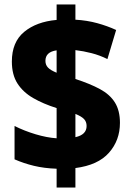

<svg xmlns="http://www.w3.org/2000/svg" viewBox="-20 -780 587 858"><path d="M233 -26Q177 -28 131.5 -39Q86 -50 45 -68V-217Q89 -195 139 -180Q189 -165 233 -162V-297Q173 -316 128 -342Q83 -368 58 -407Q33 -446 33 -505Q33 -592 88 -637.5Q143 -683 233 -691V-760H317V-692Q369 -689 414.5 -676.5Q460 -664 499 -646L460 -516Q426 -533 389 -542.5Q352 -552 317 -556V-427Q382 -406 426.5 -382Q471 -358 493.5 -322Q516 -286 516 -231Q516 -153 467 -97.5Q418 -42 317 -29V58H233ZM233 -555Q183 -548 183 -508Q183 -490 194.5 -478Q206 -466 233 -455ZM317 -167Q367 -178 367 -217Q367 -236 355.5 -248Q344 -260 317 -271Z"/></svg>

Font: Noto Sans Tamil SemiCondensed Black
Style: Regular
Weight: 900
Width: 4
Designer: Jelle Bosma - Monotype Design Team
Foundry: Monotype Imaging Inc.
Version: Version 2.004; ttfautohint (v1.8.4.7-5d5b)